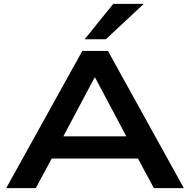

<svg xmlns="http://www.w3.org/2000/svg" viewBox="-20 -967 977 987"><path d="M12 0 403 -705H535L925 0H771L665 -197L733 -152H202L270 -197L164 0ZM466 -568 288 -233 251 -266H684L647 -233L469 -568ZM415 -765 562 -947H719L524 -765Z"/></svg>

Font: Nunito Sans 10pt Expanded
Style: Bold
Weight: 700
Width: 7
Designer: Vernon Adams
Foundry: Vernon Adams
Version: Version 3.101;gftools[0.9.27]